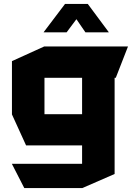

<svg xmlns="http://www.w3.org/2000/svg" viewBox="-20 -756 677 980"><path d="M104 204 41 81V80H399V-14H113L41 -172V-444L206 -519H633V-518L571 -359H565V132L400 204ZM207 -359V-173H399V-359ZM416 -591 370 -658 320 -591H203V-592L312 -736H428L535 -592V-591Z"/></svg>

Font: Foldit Thin
Style: Bold
Weight: 700
Version: Version 1.003